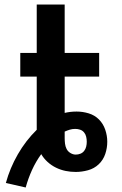

<svg xmlns="http://www.w3.org/2000/svg" viewBox="-20 -755 540 852"><path d="M94 77 6 57Q24 -9 59 -70Q94 -131 143 -179V-415H70V-520H143V-735H267V-520H420V-415H267V-254Q280 -257 293 -258.5Q306 -260 320 -260Q347 -260 373.5 -252Q400 -244 419 -225Q438 -206 447 -179.5Q456 -153 456 -126Q456 -98 447 -71.5Q438 -45 418 -26Q398 -7 370.5 0.5Q343 8 316 8Q293 8 271 3.5Q249 -1 228.5 -11Q208 -21 191 -36.5Q174 -52 163 -71Q139 -38 122 -0.5Q105 37 94 77ZM316 -69Q327 -69 337 -73Q347 -77 353.5 -85.5Q360 -94 362.5 -104.5Q365 -115 365 -126Q365 -137 362.5 -148Q360 -159 353 -167.5Q346 -176 335.5 -179.5Q325 -183 314 -183Q301 -183 289.5 -179.5Q278 -176 267 -171V-142Q267 -130 268.5 -117.5Q270 -105 275.5 -94Q281 -83 292.5 -76Q304 -69 316 -69Z"/></svg>

Font: Iosevka Curly Slab Extrabold
Style: Regular
Weight: 800
Monospace: yes
Designer: Belleve Invis
Foundry: Belleve Invis
Version: Version 22.1.2; ttfautohint (v1.8.4)